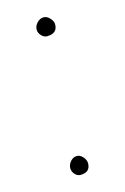

<svg xmlns="http://www.w3.org/2000/svg" viewBox="-77 -567 331 509"><g transform="rotate(-15 88.5 -312.5)"><path d="M68 -500Q68 -510 76 -518.5Q84 -527 94 -527Q103 -527 111 -518.5Q119 -510 119 -501Q119 -476 90 -476Q82 -476 75 -483.5Q68 -491 68 -500ZM59 -122Q59 -132 66.5 -140.5Q74 -149 84 -149Q93 -149 100.5 -140.5Q108 -132 108 -123Q108 -98 81 -98Q72 -98 65.5 -105.5Q59 -113 59 -122Z"/></g></svg>

Font: Amatic SC
Style: Regular
Weight: 400
Designer: Multiple Designers
Foundry: Vernon Adams
Version: Version 2.505